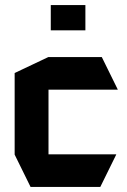

<svg xmlns="http://www.w3.org/2000/svg" viewBox="-20 -740 501 760"><path d="M101 0 38 -128V-129H440V-128L377 0ZM38 -129V-451L171 -514H172V-129ZM172 -385V-514H383L446 -386V-385ZM181 -620V-720H318V-620Z"/></svg>

Font: Foldit SemiBold
Style: Regular
Weight: 600
Version: Version 1.003